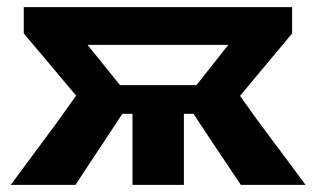

<svg xmlns="http://www.w3.org/2000/svg" viewBox="-20 -519 888 539"><path d="M10.2 0Q43.7 -45.5 77.6 -91Q111.5 -136.5 144.6 -181.6L226.8 -297.5L209.9 -231.3L155.8 -295.5Q128.8 -327.7 101.8 -359.9Q74.8 -392.1 46.7 -425V-499H800V-425Q773.1 -392.9 746 -360.4Q718.9 -328 692.6 -296.4L638.4 -231.3L619.8 -297.5L702 -182.4Q735.7 -137.1 770 -91.3Q804.2 -45.5 837.9 0H656.1Q634.8 -31.7 614.8 -61.8Q594.8 -91.9 573.8 -122.8L523.2 -199.5H323.4L272.6 -122.3Q252.3 -91.7 232.2 -61.3Q212.2 -30.9 191.9 0ZM351.9 0Q351.9 -48.1 351.9 -92.4Q351.9 -136.6 351.9 -186.8V-266.7H496.2V-186.8Q496.2 -136.6 496.2 -92.4Q496.2 -48.1 496.2 0ZM317 -280H531.5L633.7 -409.3L645.3 -393H201.3L212.6 -409.3Z"/></svg>

Font: Commissioner Thin
Style: Regular
Weight: 100
Designer: Kostas Bartsokas
Foundry: Kostas Bartsokas
Version: Version 1.001;gftools[0.9.23]